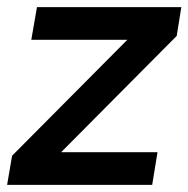

<svg xmlns="http://www.w3.org/2000/svg" viewBox="-24 -520 530 540"><path d="M10 -82 334 -408H64L80 -500H486L473 -419L148 -92H419L404 0H-4Z"/></svg>

Font: Oak Sans Semibold
Style: Italic
Weight: 600
Italic angle: -9.49998°
Foundry: Erik Kennedy, Walven
Version: Version 1.000